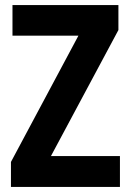

<svg xmlns="http://www.w3.org/2000/svg" viewBox="-20 -734 513 754"><path d="M451 0V-121H180L445 -616V-714H29V-594H288L23 -98V0Z"/></svg>

Font: Noto Sans Myanmar Condensed
Style: Bold
Weight: 700
Width: 3
Designer: Monotype Design Team
Foundry: Monotype Imaging Inc.
Version: Version 2.107